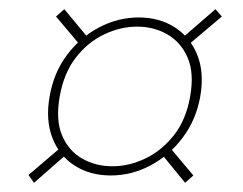

<svg xmlns="http://www.w3.org/2000/svg" viewBox="-20 -507 528 418"><path d="M221 -125Q176 -125 142.5 -146.5Q109 -168 94 -207Q79 -246 88 -297Q97 -349 126 -387.5Q155 -426 196 -447.5Q237 -469 282 -469Q327 -469 360.5 -447.5Q394 -426 409.5 -387.5Q425 -349 416 -297Q407 -246 377.5 -207Q348 -168 307 -146.5Q266 -125 221 -125ZM54 -109 42 -126 124 -196 127 -173ZM383 -109 330 -174 343 -194 401 -125ZM225 -145Q261 -145 296.5 -162Q332 -179 358.5 -212.5Q385 -246 394 -297Q403 -348 388.5 -381.5Q374 -415 344.5 -432Q315 -449 279 -449Q242 -449 206.5 -432Q171 -415 145 -381.5Q119 -348 110 -297Q101 -246 115 -212.5Q129 -179 158.5 -162Q188 -145 225 -145ZM161 -401 102 -471 120 -487 174 -422ZM380 -401 373 -421 449 -487 463 -471Z"/></svg>

Font: DM Sans 24pt Thin
Style: Italic
Weight: 250
Italic angle: -10°
Designer: Colophon Foundry, Jonny Pinhorn
Foundry: Colophon Foundry
Version: Version 4.004;gftools[0.9.30]